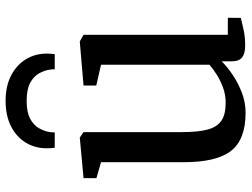

<svg xmlns="http://www.w3.org/2000/svg" viewBox="-124 -742 878 670"><g transform="rotate(-90 315.0 -407.0)"><path d="M491 9.5Q463.5 9.5 449.8 -1Q436 -11.5 436 -38V-72.5Q417.5 -53.5 389 -34.2Q360.5 -15 326.5 -2Q292.5 11 257 11Q163 11 123.5 -39.8Q84 -90.5 84 -204.5V-493.5L28.5 -509.5V-554.5L169 -567.5H170L189 -554.5V-211.5Q189 -157 197.5 -123.2Q206 -89.5 228 -74Q250 -58.5 291 -58.5Q320 -58.5 345.2 -68Q370.5 -77.5 390.8 -90.5Q411 -103.5 424 -115V-493.5L351.5 -510V-554.5L504 -567.5H505.5L528.5 -554.5V-51H588L587.5 -5.5Q570 -1.5 546.2 4Q522.5 9.5 491 9.5ZM298 -826.5Q349 -826.5 386 -807.5Q423 -788.5 443 -756Q463 -723.5 463 -682.5Q463 -676.5 462.5 -668.8Q462 -661 461 -655H408Q408.5 -658 408.2 -662.5Q408 -667 407 -672Q404.5 -691 394 -709.8Q383.5 -728.5 360.8 -740.8Q338 -753 298 -753Q258.5 -753 235.8 -740.8Q213 -728.5 202.5 -709.8Q192 -691 189 -672Q188.5 -667 188.2 -662.5Q188 -658 188 -655H134.5Q133.5 -661 133 -668.8Q132.5 -676.5 132.5 -682.5Q132.5 -723.5 152.2 -756Q172 -788.5 209.2 -807.5Q246.5 -826.5 298 -826.5Z"/></g></svg>

Font: Merriweather Light 18pt
Style: Regular
Weight: 400
Version: Version 2.100